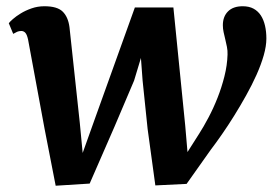

<svg xmlns="http://www.w3.org/2000/svg" viewBox="-20 -588 888 618"><path d="M123.5 -173.3 70.3 -460.9Q66.9 -476.1 62 -481.9Q57.1 -487.8 49.3 -488.3Q41 -488.3 35.4 -485.8Q29.8 -483.4 22.5 -479L8.3 -513.2Q11.2 -517.6 21.5 -526.6Q31.7 -535.6 46.9 -544.9Q62 -554.2 81.5 -561Q101.1 -567.9 123 -567.9Q164.1 -567.9 181.6 -550.8Q199.2 -533.7 203.6 -501L236.8 -192.9L246.1 -95.7L286.6 -209L414.1 -564H538.1L576.2 -183.6L583.5 -98.6L620.1 -156.2Q635.3 -179.7 651.1 -209.7Q667 -239.7 680.2 -273.2Q693.4 -306.6 702.4 -342.3Q711.4 -377.9 712.4 -412.6Q712.9 -424.8 710.4 -437.3Q708 -449.7 705.1 -461.4Q702.1 -473.1 699.7 -484.6Q697.3 -496.1 697.3 -506.8Q697.3 -534.7 713.9 -551.3Q730.5 -567.9 761.2 -567.9Q781.7 -567.9 796.1 -560.1Q810.5 -552.2 819.6 -538.3Q828.6 -524.4 833 -505.4Q837.4 -486.3 837.4 -463.9Q837.4 -439.9 828.9 -409.9Q820.3 -379.9 805.7 -347.2Q791 -314.5 772.2 -280.8Q753.4 -247.1 733.6 -215.3Q713.9 -183.6 694.3 -155.5Q674.8 -127.4 658.7 -106.4L580.6 3.9L480 8.8L455.1 -173.3L439 -328.6L433.6 -401.4L411.6 -328.6L349.1 -181.6L268.6 2.9L159.2 9.8Z"/></svg>

Font: Merriweather Bold
Style: Italic
Weight: 700
Italic angle: -7°
Designer: Eben Sorkin ( eben@eyebytes.com )
Foundry: Eben Sorkin ( eben@eyebytes.com )
Version: Version 1.5; ttfautohint (v0.97) -l 13 -r 13 -G 200 -x 24 -f